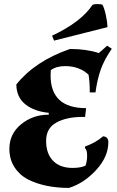

<svg xmlns="http://www.w3.org/2000/svg" viewBox="-20 -906 572 941"><path d="M26 -177Q26 -250 83.5 -297Q141 -344 219 -344V-353Q148 -360 104.5 -394.5Q61 -429 60 -492Q152 -607 323 -666Q404 -666 464 -646Q470 -650 505 -682L528 -667Q493 -617 475 -568.5Q457 -520 448 -453H420Q420 -506 414 -540Q369 -582 299 -582Q255 -582 229 -562Q228 -548 228 -536Q228 -376 402 -376L397 -333H385Q307 -333 256.5 -305.5Q206 -278 206 -215.5Q206 -153 240 -118Q274 -83 335 -83Q375 -83 399 -94Q407 -116 407 -143.5Q407 -171 396 -181L397 -188Q450 -207 485 -238Q511 -236 511 -209Q511 -138 451.5 -73Q392 -8 318 15Q201 15 118 -26Q76 -48 51 -86.5Q26 -125 26 -177ZM434 -883Q443 -886 458.5 -886Q474 -886 482 -883Q491 -867 498.5 -833Q506 -799 507 -773L245 -707L235 -731Q378 -798 434 -883Z"/></svg>

Font: Almendra SC
Style: Bold
Weight: 700
Designer: Ana Sanfelippo
Foundry: Ana Sanfelippo
Version: Version 1.003